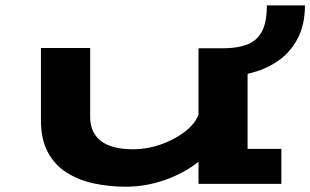

<svg xmlns="http://www.w3.org/2000/svg" viewBox="-20 -678 1144 708"><path d="M444.5 10.5Q381 10.5 324.5 -2Q268 -14.5 224.5 -42.5Q181 -70.5 156 -117.5Q131 -164.5 131 -234V-501H312.5V-247Q312.5 -189 352 -158.2Q391.5 -127.5 473 -127.5Q521.5 -127.5 571.5 -144.8Q621.5 -162 660 -191Q698.5 -220 712 -255.5V-500H803.5Q853.5 -500 889.5 -513Q925.5 -526 944.8 -560.2Q964 -594.5 964 -658H1104.5Q1104.5 -586.5 1077 -534.8Q1049.5 -483 1001.8 -451Q954 -419 893 -406V-129H1017.5V0H712V-81.5Q659.5 -39.5 588.5 -14.5Q517.5 10.5 444.5 10.5Z"/></svg>

Font: Trispace Expanded
Style: Bold
Weight: 700
Width: 7
Designer: Tyler Finck
Foundry: Etcetera Type Company
Version: Version 1.210; ttfautohint (v1.8.3)